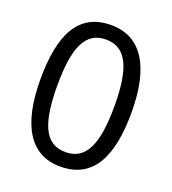

<svg xmlns="http://www.w3.org/2000/svg" viewBox="-134 -826 840 938"><g transform="rotate(20 286.0 -357.5)"><path d="M523 -358C523 -590 445 -725 285 -725C114 -725 49 -589 49 -358C49 -127 124 10 285 10C456 10 523 -127 523 -358ZM137 -358C137 -553 177 -650 285 -650C392 -650 434 -553 434 -358C434 -161 392 -65 285 -65C177 -65 137 -162 137 -358Z"/></g></svg>

Font: Noto Sans Cypriot
Style: Regular
Weight: 400
Designer: Monotype Design Team
Foundry: Monotype Imaging Inc.
Version: Version 2.002